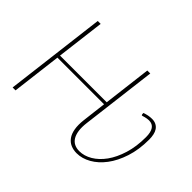

<svg xmlns="http://www.w3.org/2000/svg" viewBox="-135 -976 1259 1259"><g transform="rotate(45 494.0 -347.0)"><path d="M577.5 -180Q572 -137 576.5 -105.8Q581 -74.5 593.5 -54Q606 -33.5 626.2 -23.5Q646.5 -13.5 673 -13.5Q717.5 -13.5 761.2 -39.2Q805 -65 839.8 -113.2Q874.5 -161.5 896 -231Q917.5 -300.5 917.5 -388Q917.5 -433.5 901.8 -456.8Q886 -480 853.5 -480Q844 -480 835 -478.2Q826 -476.5 818.8 -474.8Q811.5 -473 806.5 -471.2Q801.5 -469.5 800 -469.5Q794 -469.5 794 -476L793 -488Q811 -494.5 827.5 -497.8Q844 -501 860.5 -501Q883.5 -501 899.5 -492.5Q915.5 -484 925.2 -469.5Q935 -455 939.2 -434.8Q943.5 -414.5 943.5 -391.5Q943.5 -298 919.2 -223.8Q895 -149.5 856 -98Q817 -46.5 768.2 -19Q719.5 8.5 670 8.5Q639.5 8.5 614.8 -2.2Q590 -13 573.5 -35.8Q557 -58.5 550.8 -94.2Q544.5 -130 550.5 -180L570.5 -346H138L95.5 0H68.5L155 -703H182L140.5 -367.5H573.5L614.5 -703H642Z"/></g></svg>

Font: Lato Thin
Style: Italic
Weight: 200
Italic angle: -7°
Designer: Lukasz Dziedzic
Foundry: tyPoland Lukasz Dziedzic
Version: Version 2.007; 2014-02-27